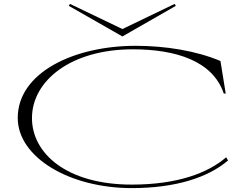

<svg xmlns="http://www.w3.org/2000/svg" viewBox="-20 -950 1259 985"><path d="M676 -715C360 -715 71 -578 71 -345C71 -143 336 15 656 15C880 15 1048 -39 1150 -127L1140 -143C1048 -63 891 -3 656 -3C321 -3 144 -164 144 -344C144 -536 344 -697 661 -697C881 -697 1072 -638 1128 -470H1138L1111 -637C986 -690 826 -715 676 -715ZM333 -920 608 -763 882 -920 876 -930 608 -801 339 -930Z"/></svg>

Font: Sprat Extended Light
Style: Regular
Weight: 300
Width: 9
Designer: Ethan Nakache
Foundry: Collletttivo
Version: Version 2.000;Glyphs 3.2 (3217)